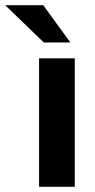

<svg xmlns="http://www.w3.org/2000/svg" viewBox="-93 -717 365 737"><path d="M57 -493H194V0H57ZM-73 -697H73L177 -554H75Z"/></svg>

Font: Hanken Grotesk ExtraBold
Style: Regular
Weight: 800
Designer: Alfredo Marco Pradil
Foundry: Hanken Design Co.
Version: Version 3.014